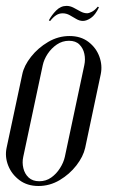

<svg xmlns="http://www.w3.org/2000/svg" viewBox="-32 -621 390 646"><path d="M-9.9 -123.2Q-16 -93.6 -4.5 -64.2Q7 -34.8 33.3 -15Q59.6 4.8 97.5 4.8Q135.4 4.8 168.8 -15Q202.1 -34.8 225.1 -64.5Q248 -94.2 254.5 -123.2L307 -371.4Q313.1 -401 302.3 -430.6Q291.5 -460.2 265.7 -480Q239.9 -499.8 202 -499.8Q163.8 -499.8 129.9 -479.8Q96 -459.9 72.6 -430.2Q49.1 -400.6 43 -371.4ZM111.8 -401.5Q116 -421.1 128.4 -439.9Q140.8 -458.6 159.2 -471.2Q177.8 -483.8 200.1 -483.8Q222.8 -483.8 235.2 -471.2Q247.8 -458.6 251.8 -439.9Q255.9 -421.1 251.6 -401.5L186.1 -93.1Q181.9 -74.1 169.8 -55.1Q157.8 -36 140.2 -23.6Q122.8 -11.2 100.1 -11.2Q77.8 -11.2 64.4 -23.6Q51.1 -36 46.6 -55.1Q42 -74.1 46.2 -93.1ZM300.9 -596.4 296.9 -598.6Q287.6 -587 277.6 -581.7Q267.5 -576.4 261.1 -576.4Q250.1 -576.4 239 -582.4Q227.9 -588.5 215.9 -594.9Q203.9 -601.2 192 -601.2Q172.4 -601.2 156.9 -585.6Q141.5 -569.9 132.4 -552.5L136.6 -550.2Q146.5 -562.9 156.6 -569.6Q166.8 -576.2 178.8 -576.2Q191.2 -576.2 202.4 -570Q213.5 -563.8 224.5 -557.2Q235.5 -550.6 247.1 -550.6Q259.4 -550.6 274.1 -560.7Q288.9 -570.8 300.9 -596.4Z"/></svg>

Font: Emberly Black
Style: Italic
Weight: 900
Italic angle: -12°
Designer: Rajesh Rajput
Foundry: Rajesh Rajput
Version: Version 1.000